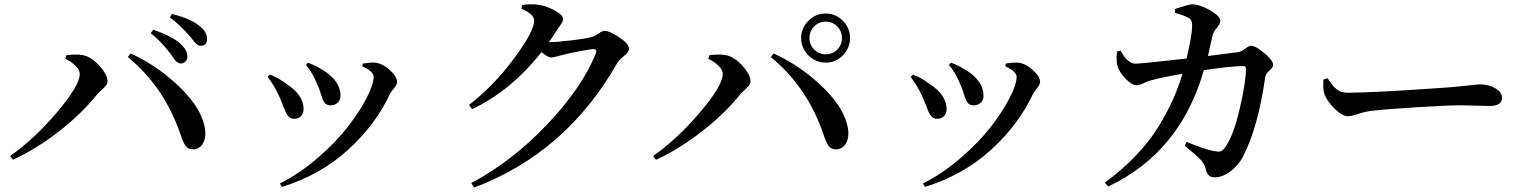

<svg xmlns="http://www.w3.org/2000/svg" viewBox="-20 -803 6980 878"><path d="M805.7 -512.7Q797.9 -512.7 790 -519Q782.2 -525.4 777.3 -532.2Q772.5 -539.1 760.7 -555.7Q716.8 -614.3 668.9 -651.4L680.7 -667Q767.6 -637.7 805.7 -602.5Q836.9 -574.2 836.9 -544.9Q836.9 -531.2 828.1 -522Q819.3 -512.7 805.7 -512.7ZM898.4 -593.8Q895.5 -593.8 892.6 -594.2Q889.6 -594.7 887.2 -596.2Q884.8 -597.7 882.3 -599.1Q879.9 -600.6 877 -603.5Q874 -606.4 872.1 -608.4Q870.1 -610.4 866.2 -614.7Q862.3 -619.1 860.8 -621.6Q859.4 -624 855 -629.4Q850.6 -634.8 848.6 -636.7Q800.8 -691.4 756.8 -723.6L766.6 -739.3Q851.6 -717.8 890.6 -685.5Q926.8 -659.2 926.8 -625Q926.8 -593.8 898.4 -593.8ZM344.7 -464.8Q344.7 -483.4 325.2 -502.4Q305.7 -521.5 278.3 -534.2L284.2 -550.8Q328.1 -555.7 352.5 -551.8Q393.6 -546.9 432.6 -504.4Q471.7 -461.9 471.7 -430.7Q471.7 -420.9 464.8 -412.1Q458 -403.3 444.8 -391.6Q431.6 -379.9 423.8 -371.1Q356.4 -286.1 252 -204.1Q147.5 -122.1 39.1 -72.3L26.4 -89.8Q135.7 -166 240.2 -289.1Q344.7 -412.1 344.7 -464.8ZM918.9 -199.2Q920.9 -166 905.8 -143.6Q890.6 -121.1 865.2 -120.1Q840.8 -119.1 828.6 -136.2Q816.4 -153.3 803.7 -193.4Q728.5 -408.2 564.5 -542L577.1 -558.6Q706.1 -500 809.1 -397.5Q912.1 -294.9 918.9 -199.2Z M1388.7 -516.6Q1537.1 -456.1 1537.1 -365.2Q1537.1 -344.7 1523.9 -333Q1510.7 -321.3 1492.2 -321.3Q1474.6 -321.3 1465.8 -331.5Q1457 -341.8 1447.8 -372.1Q1438.5 -402.3 1430.7 -418Q1407.2 -474.6 1378.9 -505.9ZM1762.7 -372.1Q1697.3 -232.4 1571.3 -117.7Q1445.3 -2.9 1269.5 51.8L1259.8 36.1Q1349.6 -8.8 1432.6 -80.6Q1515.6 -152.3 1569.8 -222.2Q1624 -292 1656.2 -354.5Q1688.5 -417 1688.5 -452.1Q1688.5 -475.6 1636.7 -500L1639.6 -512.7Q1674.8 -517.6 1692.4 -516.6Q1726.6 -514.6 1761.2 -483.9Q1795.9 -453.1 1795.9 -427.7Q1795.9 -417 1781.2 -398.9Q1766.6 -380.9 1762.7 -372.1ZM1257.8 -360.4Q1237.3 -407.2 1204.1 -451.2L1214.8 -461.9Q1252 -448.2 1289.1 -419.9Q1368.2 -369.1 1368.2 -304.7Q1368.2 -285.2 1356.9 -272.5Q1345.7 -259.8 1324.2 -259.8Q1310.5 -259.8 1301.3 -268.6Q1292 -277.3 1287.1 -288.6Q1282.2 -299.8 1273.4 -322.8Q1264.6 -345.7 1257.8 -360.4Z M2490.2 -610.4H2498Q2528.3 -610.4 2595.7 -618.7Q2663.1 -627 2683.6 -632.8Q2697.3 -635.7 2715.8 -648.9Q2734.4 -662.1 2744.1 -662.1Q2767.6 -662.1 2812 -632.3Q2856.4 -602.5 2856.4 -579.1Q2856.4 -565.4 2833.5 -546.9Q2810.5 -528.3 2803.7 -516.6Q2570.3 -104.5 2148.4 54.7L2134.8 34.2Q2322.3 -65.4 2482.4 -234.4Q2642.6 -403.3 2705.1 -559.6Q2711.9 -578.1 2695.3 -578.1Q2679.7 -578.1 2630.9 -568.8Q2582 -559.6 2556.6 -552.7Q2509.8 -540 2501 -540Q2485.4 -540 2456.1 -564.5Q2316.4 -387.7 2138.7 -303.7L2125 -323.2Q2238.3 -411.1 2330.6 -535.6Q2422.9 -660.2 2422.9 -709Q2422.9 -737.3 2364.3 -763.7L2368.2 -780.3Q2401.4 -785.2 2433.6 -782.2Q2474.6 -778.3 2514.6 -756.3Q2554.7 -734.4 2554.7 -716.8Q2554.7 -708 2551.3 -701.7Q2547.9 -695.3 2540 -684.6Q2532.2 -673.8 2526.4 -665Q2507.8 -634.8 2490.2 -610.4Z M3834.5 -549.8Q3801.8 -516.6 3755.9 -516.6Q3710 -516.6 3676.8 -549.8Q3643.6 -583 3643.6 -628.9Q3643.6 -674.8 3676.8 -708Q3710 -741.2 3755.9 -741.2Q3801.8 -741.2 3834.5 -708Q3867.2 -674.8 3867.2 -628.9Q3867.2 -583 3834.5 -549.8ZM3755.9 -554.7Q3787.1 -554.7 3808.6 -576.2Q3830.1 -597.7 3830.1 -628.9Q3830.1 -660.2 3808.6 -682.1Q3787.1 -704.1 3755.9 -704.1Q3724.6 -704.1 3703.1 -682.1Q3681.6 -660.2 3681.6 -628.9Q3681.6 -597.7 3703.6 -576.2Q3725.6 -554.7 3755.9 -554.7ZM3285.2 -464.8Q3285.2 -483.4 3265.6 -502.4Q3246.1 -521.5 3218.8 -534.2L3224.6 -550.8Q3268.6 -555.7 3293 -551.8Q3334 -546.9 3373 -504.4Q3412.1 -461.9 3412.1 -430.7Q3412.1 -420.9 3405.3 -412.1Q3398.4 -403.3 3385.3 -391.6Q3372.1 -379.9 3364.3 -371.1Q3296.9 -286.1 3192.4 -204.1Q3087.9 -122.1 2979.5 -72.3L2966.8 -89.8Q3076.2 -166 3180.7 -289.1Q3285.2 -412.1 3285.2 -464.8ZM3859.4 -199.2Q3861.3 -166 3846.2 -143.6Q3831.1 -121.1 3805.7 -120.1Q3781.2 -119.1 3769 -136.2Q3756.8 -153.3 3744.1 -193.4Q3668.9 -408.2 3504.9 -542L3517.6 -558.6Q3646.5 -500 3749.5 -397.5Q3852.5 -294.9 3859.4 -199.2Z M4329.1 -516.6Q4477.5 -456.1 4477.5 -365.2Q4477.5 -344.7 4464.4 -333Q4451.2 -321.3 4432.6 -321.3Q4415 -321.3 4406.2 -331.5Q4397.5 -341.8 4388.2 -372.1Q4378.9 -402.3 4371.1 -418Q4347.7 -474.6 4319.3 -505.9ZM4703.1 -372.1Q4637.7 -232.4 4511.7 -117.7Q4385.7 -2.9 4210 51.8L4200.2 36.1Q4290 -8.8 4373 -80.6Q4456.1 -152.3 4510.3 -222.2Q4564.5 -292 4596.7 -354.5Q4628.9 -417 4628.9 -452.1Q4628.9 -475.6 4577.1 -500L4580.1 -512.7Q4615.2 -517.6 4632.8 -516.6Q4667 -514.6 4701.7 -483.9Q4736.3 -453.1 4736.3 -427.7Q4736.3 -417 4721.7 -398.9Q4707 -380.9 4703.1 -372.1ZM4198.2 -360.4Q4177.7 -407.2 4144.5 -451.2L4155.3 -461.9Q4192.4 -448.2 4229.5 -419.9Q4308.6 -369.1 4308.6 -304.7Q4308.6 -285.2 4297.4 -272.5Q4286.1 -259.8 4264.6 -259.8Q4251 -259.8 4241.7 -268.6Q4232.4 -277.3 4227.5 -288.6Q4222.7 -299.8 4213.9 -322.8Q4205.1 -345.7 4198.2 -360.4Z M5503.9 -546.9 5641.6 -564.5Q5656.2 -566.4 5673.8 -580.1Q5691.4 -593.8 5700.2 -593.8Q5721.7 -593.8 5761.7 -560.1Q5801.8 -526.4 5801.8 -505.9Q5801.8 -494.1 5785.2 -480.5Q5768.6 -466.8 5765.6 -449.2Q5733.4 -221.7 5664.1 -86.9Q5643.6 -46.9 5606.9 -19.5Q5570.3 7.8 5535.2 7.8Q5516.6 7.8 5507.8 -1Q5499 -9.8 5493.2 -31.2Q5492.2 -37.1 5490.2 -42.5Q5488.3 -47.9 5484.4 -53.7Q5480.5 -59.6 5478 -63.5Q5475.6 -67.4 5469.2 -73.7Q5462.9 -80.1 5459.5 -83.5Q5456.1 -86.9 5446.8 -95.2Q5437.5 -103.5 5433.1 -106.9Q5428.7 -110.4 5416 -121.1Q5403.3 -131.8 5397.5 -136.7L5406.2 -154.3Q5491.2 -119.1 5530.3 -112.3Q5549.8 -108.4 5560.1 -110.8Q5570.3 -113.3 5580.1 -126Q5619.1 -177.7 5648.4 -302.7Q5677.7 -427.7 5677.7 -489.3Q5677.7 -501 5666 -501Q5615.2 -501 5485.4 -482.4Q5377 -105.5 5047.9 49.8L5032.2 32.2Q5113.3 -27.3 5175.8 -93.3Q5238.3 -159.2 5278.3 -225.1Q5318.4 -291 5343.3 -346.7Q5368.2 -402.3 5387.7 -465.8Q5296.9 -450.2 5243.2 -435.5Q5230.5 -432.6 5210.4 -422.9Q5190.4 -413.1 5177.7 -413.1Q5156.2 -413.1 5128.4 -441.9Q5100.6 -470.7 5091.8 -496.1Q5083 -519.5 5087.9 -567.4L5104.5 -571.3Q5116.2 -550.8 5123 -541.5Q5129.9 -532.2 5143.6 -522Q5157.2 -511.7 5171.9 -511.7Q5193.4 -511.7 5406.2 -535.2Q5431.6 -644.5 5431.6 -685.5Q5432.6 -712.9 5414.1 -721.7Q5393.6 -733.4 5353.5 -744.1L5352.5 -761.7Q5417 -783.2 5431.6 -783.2Q5468.8 -782.2 5514.6 -755.4Q5560.5 -728.5 5560.5 -707Q5560.5 -693.4 5544.9 -676.3Q5529.3 -659.2 5524.4 -638.7Q5510.7 -575.2 5503.9 -546.9Z M6032.2 -439.5 6050.8 -445.3Q6051.8 -443.4 6058.1 -434.6Q6064.5 -425.8 6065.9 -423.8Q6067.4 -421.9 6072.8 -414.6Q6078.1 -407.2 6080.6 -405.8Q6083 -404.3 6088.4 -398.4Q6093.8 -392.6 6097.2 -391.1Q6100.6 -389.6 6106.4 -386.2Q6112.3 -382.8 6117.2 -381.8Q6122.1 -380.9 6128.9 -379.9Q6135.7 -378.9 6142.6 -378.9Q6262.7 -378.9 6618.2 -404.3Q6652.3 -407.2 6693.8 -412.1Q6735.4 -417 6748 -417Q6787.1 -417 6817.9 -399.4Q6848.6 -381.8 6848.6 -355.5Q6848.6 -318.4 6791 -318.4Q6775.4 -318.4 6731.9 -319.8Q6688.5 -321.3 6651.4 -321.3Q6599.6 -321.3 6457.5 -312.5Q6315.4 -303.7 6257.8 -296.9Q6222.7 -293 6191.4 -282.2Q6160.2 -271.5 6144.5 -271.5Q6119.1 -271.5 6084.5 -304.7Q6049.8 -337.9 6037.1 -371.1Q6028.3 -395.5 6032.2 -439.5Z"/></svg>

Font: GenYoMin TW TTF SemiBold
Style: Regular
Weight: 600
Version: Version 1.300